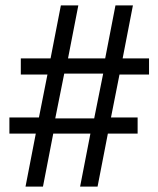

<svg xmlns="http://www.w3.org/2000/svg" viewBox="-20 -695 590 715"><path d="M75 0 113.3 -197.5H15V-257.5H125L156.7 -417.5H57.5V-477.5H168.3L206.7 -675H271.7L233.3 -477.5H371.7L410 -675H475L436.7 -477.5H535V-417.5H425L393.3 -257.5H492.5V-197.5H381.7L343.3 0H278.3L316.7 -197.5H178.3L140 0ZM185.8 -254.2H330.8L364.2 -420.8H219.2Z"/></svg>

Font: Funnel Display Light Light
Style: Regular
Weight: 300
Version: Version 1.000